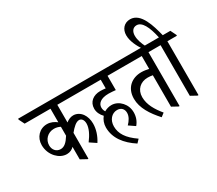

<svg xmlns="http://www.w3.org/2000/svg" viewBox="-206 -1259 1954 1731"><g transform="rotate(-30 771.0 -393.0)"><path d="M187 -126C220 -126 245 -140 262 -158V-28L324 6H333V-263C367 -305 402 -338 433 -338C459 -338 477 -314 477 -277C477 -230 449 -174 408 -120L474 -76C508 -129 528 -188 528 -248C528 -288 517 -325 498 -352C477 -382 444 -401 409 -401C382 -401 356 -390 333 -371V-555H593V-564L564 -623H-36V-613L-7 -555H262V-414C236 -434 203 -451 164 -451C86 -451 29 -390 29 -310C29 -258 49 -210 81 -176C109 -146 146 -126 187 -126ZM86 -274C86 -332 131 -383 198 -383C222 -383 243 -377 262 -367V-274C229 -221 199 -193 161 -193C113 -193 86 -231 86 -274Z M784 109 815 76C717 9 677 -56 677 -130C677 -197 720 -245 775 -245C816 -245 842 -219 842 -178C842 -141 819 -105 790 -76L853 -33C882 -67 896 -108 896 -152C896 -195 881 -232 855 -261C829 -290 793 -309 753 -309C725 -309 700 -301 678 -288C669 -301 664 -318 664 -334C664 -376 700 -411 783 -411C806 -411 836 -408 856 -406V-555H956V-564L927 -623H521V-613L550 -555H785V-465C767 -467 749 -469 730 -469C657 -469 603 -428 603 -357C603 -321 620 -286 646 -260C624 -233 610 -197 610 -158C610 -47 679 41 784 109Z M1092 13 1128 -15C1072 -83 1030 -153 1030 -231C1030 -310 1085 -360 1160 -360C1178 -360 1197 -358 1212 -355V-28L1274 6H1282V-555H1381V-564L1352 -623H884V-613L913 -555H1212V-421C1190 -426 1162 -431 1135 -431C1036 -431 958 -369 958 -256C958 -159 1017 -70 1092 13Z M1470 6H1479V-555H1578V-564L1549 -623H1470C1442 -734 1398 -895 1286 -895C1224 -895 1184 -850 1184 -786C1184 -722 1221 -654 1250 -611H1289C1266 -654 1249 -702 1249 -743C1249 -790 1272 -819 1310 -819C1365 -819 1404 -745 1430 -623H1309V-613L1338 -555H1408V-28Z"/></g></svg>

Font: Noto Serif Devanagari ExtraCondensed
Style: Regular
Weight: 400
Width: 2
Designer: Universal Thirst, Indian Type Foundry and the Monotype Design Team
Foundry: Monotype Imaging Inc.
Version: Version 2.004